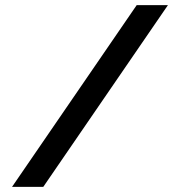

<svg xmlns="http://www.w3.org/2000/svg" viewBox="-20 -730 704 750"><path d="M636 -710H514L27 0H149Z"/></svg>

Font: FIGSv2-sans-serif SemiBold
Style: Regular
Weight: 600
Designer: Matt McInerney, Pablo Impallari, Rodrigo Fuenzalida,Mirko Velimirovic
Foundry: Matt McInerney, Pablo Impallari, Rodrigo Fuenzalida
Version: Version 4.021;hotconv 1.0.109;makeotfexe 2.5.65596